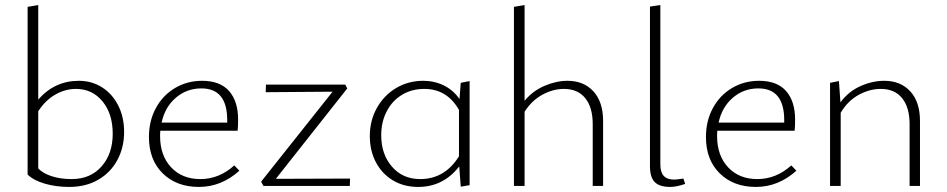

<svg xmlns="http://www.w3.org/2000/svg" viewBox="-20 -734 3738 758"><path d="M470 -213Q470 -152 443.5 -102.5Q417 -53 368 -24.5Q319 4 253 4Q201 4 156.5 -9Q112 -22 89 -45V-707L131 -714V-341Q196 -415 291 -415Q342 -415 382.5 -389.5Q423 -364 446.5 -318Q470 -272 470 -213ZM425 -206Q425 -285 384.5 -334Q344 -383 280 -383Q238 -383 199 -361Q160 -339 131 -295V-69Q150 -49 185 -38Q220 -27 263 -27Q337 -27 381 -77Q425 -127 425 -206Z M925 -60Q854 4 765 4Q677 4 622.5 -49.5Q568 -103 568 -193Q568 -257 595.5 -307.5Q623 -358 671 -386.5Q719 -415 778 -415Q849 -415 884.5 -374.5Q920 -334 920 -262Q920 -231 918 -218H613Q612 -211 612 -197Q612 -120 655.5 -73.5Q699 -27 771 -27Q845 -27 905 -81ZM618 -250H877V-260Q877 -385 775 -385Q717 -385 674 -348Q631 -311 618 -250Z M1362 -29 1361 0H1020L1011 -17L1293 -372L1029 -370L1030 -400H1343L1351 -385L1069 -28Z M1834 -414V-3L1799 3L1793 -77Q1730 4 1631 4Q1574 4 1531 -22Q1488 -48 1464 -93.5Q1440 -139 1440 -197Q1440 -258 1468 -308Q1496 -358 1544 -386.5Q1592 -415 1651 -415Q1695 -415 1732.5 -396.5Q1770 -378 1794 -343L1799 -407ZM1792 -117V-300Q1745 -383 1655 -383Q1606 -383 1567.5 -360Q1529 -337 1507 -295Q1485 -253 1485 -200Q1485 -125 1527.5 -76Q1570 -27 1639 -27Q1736 -27 1792 -117Z M2361 -257V0H2320V-244Q2320 -310 2290.5 -346.5Q2261 -383 2206 -383Q2164 -383 2122 -360.5Q2080 -338 2051 -293V0H2009V-707L2051 -714V-336Q2083 -375 2129.5 -395Q2176 -415 2220 -415Q2285 -415 2323 -373Q2361 -331 2361 -257Z M2546 -78V-708L2587 -714V-85Q2587 -54 2600.5 -39.5Q2614 -25 2642 -25Q2650 -25 2678 -29L2685 -8Q2651 4 2626 4Q2584 4 2565 -15Q2546 -34 2546 -78Z M3124 -60Q3053 4 2964 4Q2876 4 2821.5 -49.5Q2767 -103 2767 -193Q2767 -257 2794.5 -307.5Q2822 -358 2870 -386.5Q2918 -415 2977 -415Q3048 -415 3083.5 -374.5Q3119 -334 3119 -262Q3119 -231 3117 -218H2812Q2811 -211 2811 -197Q2811 -120 2854.5 -73.5Q2898 -27 2970 -27Q3044 -27 3104 -81ZM2817 -250H3076V-260Q3076 -385 2974 -385Q2916 -385 2873 -348Q2830 -311 2817 -250Z M3612 -257V0H3571V-244Q3571 -310 3541.5 -346.5Q3512 -383 3457 -383Q3413 -383 3370 -359.5Q3327 -336 3299 -289V0H3257V-407L3292 -414L3298 -330Q3330 -373 3377 -394Q3424 -415 3471 -415Q3536 -415 3574 -373Q3612 -331 3612 -257Z"/></svg>

Font: Ysabeau Infant Light
Style: Regular
Weight: 300
Designer: Christian Thalmann (Catharsis Fonts)
Version: Version 0.003